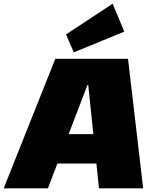

<svg xmlns="http://www.w3.org/2000/svg" viewBox="-53 -1018 837 1038"><path d="M246 -700H639L721 0H482L424 -559H420L206 0H-33ZM233 -293H537L515 -134H210ZM619 -847 346 -735 304 -832 556 -998Z"/></svg>

Font: Pathway Extreme SemiCondensed Black
Style: Italic
Weight: 900
Width: 4
Italic angle: -8°
Version: Version 1.001;gftools[0.9.26]